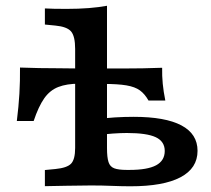

<svg xmlns="http://www.w3.org/2000/svg" viewBox="-20 -652 738 672"><path d="M257.8 -359.1Q213.4 -359.1 184 -347.5Q154.5 -336 134.7 -307.7Q114.9 -279.5 97.8 -228.5H38.9Q45.3 -279.5 47.9 -324Q50.5 -368.6 50 -415.6Q84.3 -414.3 117.7 -413.7Q151.2 -413.1 185.4 -413.1L257.8 -412.3H339.7H412.1Q446.3 -412.3 479.8 -412.9Q513.2 -413.5 547.5 -414.8Q547 -386.3 549.6 -359Q552.2 -331.8 558.6 -300.2H499.7Q486.9 -323.1 469.7 -335.6Q452.5 -348.1 422.4 -353.2Q392.3 -358.3 339.7 -358.3ZM243 -208.2V-480.8Q243 -525.2 228.8 -541.9Q214.6 -558.6 173.7 -562.5L137.1 -566.1V-622.5Q152.3 -621.7 169 -621.3Q185.7 -620.9 212.4 -620.9Q255 -620.9 290.8 -623.7Q326.6 -626.6 354.5 -631.8V-622.5V-208.2ZM298.7 -2.9Q250.3 -2.4 211.8 -1.8Q173.3 -1.2 137.1 -0.4V-56.9L173.7 -60.4Q214.6 -64.4 228.8 -79.2Q243 -94.1 243 -134.1V-208.2H354.5V-133.4Q354.5 -101.1 359.8 -84.8Q365 -68.5 379.9 -62.9Q394.8 -57.3 423.9 -57.3H433.4Q496.1 -57.3 526.4 -73.5Q556.6 -89.8 556.6 -123.7Q556.6 -156.8 525.3 -171.7Q494 -186.5 424.1 -186.5Q402.3 -186.5 375.3 -184.6Q348.4 -182.6 317.5 -179.5L317.2 -234.4Q349.1 -239.1 382.3 -241.1Q415.5 -243.1 447.8 -243.1Q558.3 -243.1 614.8 -213.2Q671.4 -183.3 671.4 -124.1Q671.4 -63 611.6 -31.5Q551.9 0 436.7 0Q407.5 0 372.9 -1.4Q338.2 -2.9 298.7 -2.9Z"/></svg>

Font: Playfair 5pt SemiExpanded Light
Style: Regular
Weight: 300
Width: 6
Designer: Claus Eggers Sørensen
Foundry: Claus Eggers Sørensen
Version: Version 2.203